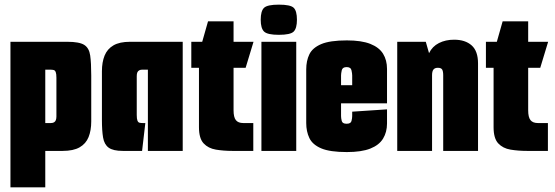

<svg xmlns="http://www.w3.org/2000/svg" viewBox="-20 -650 2391 827"><path d="M25 -470H270Q322 -470 343 -456.5Q364 -443 368.5 -411Q373 -379 373 -325V-127Q373 -88 361.5 -59.5Q350 -31 323 -15.5Q296 0 250 0H175V157H25ZM175 -350V-120H199Q207 -120 212.5 -123Q218 -126 220.5 -132.5Q223 -139 223 -148V-315Q223 -332 220 -339.5Q217 -347 211 -348.5Q205 -350 194 -350Z M509 0Q467 0 448 -14Q429 -28 424 -57.5Q419 -87 419 -133V-343Q419 -382 430.5 -410.5Q442 -439 468.5 -454.5Q495 -470 540 -470H767V0H617V-350H593Q585 -350 579.5 -347Q574 -344 571.5 -338Q569 -332 569 -322V-155Q569 -138 572 -130.5Q575 -123 580.5 -121.5Q586 -120 595 -120H606L592 0Z M981 0Q943 0 910 -5.5Q877 -11 857 -32.5Q837 -54 837 -102V-358H804V-470H851L876 -558H986V-470H1072L1038 -358H986V-175Q986 -145 996 -132.5Q1006 -120 1028 -120H1071V0Z M1106 0V-470H1256V0ZM1181 -500Q1132 -500 1117.5 -514Q1103 -528 1103 -565Q1103 -603 1117.5 -616.5Q1132 -630 1181 -630Q1231 -630 1245 -616.5Q1259 -603 1259 -565Q1259 -528 1245 -514Q1231 -500 1181 -500Z M1474 5Q1401 5 1363.5 -11Q1326 -27 1312.5 -55.5Q1299 -84 1299 -120V-351Q1299 -388 1312.5 -416Q1326 -444 1363.5 -460Q1401 -476 1474 -476Q1537 -476 1575 -461Q1613 -446 1630 -418.5Q1647 -391 1647 -353V-275L1497 -265V-325Q1497 -333 1494 -347Q1491 -361 1473 -361Q1455 -361 1452 -347Q1449 -333 1449 -325V-150Q1449 -141 1452 -129Q1455 -117 1473 -117Q1491 -117 1494 -129Q1497 -141 1497 -150V-169L1647 -179V-118Q1647 -81 1630 -53Q1613 -25 1575 -10Q1537 5 1474 5ZM1315 -205V-283H1647V-205Z M1691 -470H1814L1828 -421Q1842 -450 1870.5 -464.5Q1899 -479 1936 -479Q1984 -479 2011.5 -454.5Q2039 -430 2039 -377V0H1889V-326Q1889 -343 1884.5 -350.5Q1880 -358 1866 -358Q1853 -358 1847 -350.5Q1841 -343 1841 -326V0H1691Z M2250 0Q2212 0 2179 -5.5Q2146 -11 2126 -32.5Q2106 -54 2106 -102V-358H2073V-470H2120L2145 -558H2255V-470H2341L2307 -358H2255V-175Q2255 -145 2265 -132.5Q2275 -120 2297 -120H2340V0Z"/></svg>

Font: Smooch Sans Thin Black
Style: Regular
Weight: 900
Version: Version 1.010